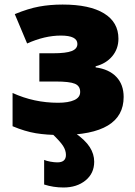

<svg xmlns="http://www.w3.org/2000/svg" viewBox="-20 -583 594 843"><path d="M212.9 -349.1Q270 -349.1 294.9 -358.9Q319.8 -368.7 319.8 -390.1Q319.8 -426.8 247.1 -426.8Q176.3 -426.8 99.1 -392.1L44.9 -521Q104 -545.4 152.1 -554.2Q200.2 -563 254.9 -563Q373.5 -563 436.8 -524.2Q500 -485.4 500 -413.1Q500 -368.7 472.9 -336.2Q445.8 -303.7 399.9 -292V-287.1Q458.5 -279.3 490.7 -245.6Q522.9 -211.9 522.9 -157.2Q522.9 9.8 246.1 9.8Q185.1 9.8 137.5 2Q89.8 -5.9 35.2 -28.8V-174.8Q129.4 -131.8 234.9 -131.8Q280.3 -131.8 306.2 -143.6Q332 -155.3 332 -179.2Q332 -205.6 308.8 -215.3Q285.6 -225.1 225.1 -225.1H152.8V-349.1ZM269.5 97.2Q269.5 77.1 256.6 57.1Q243.7 37.1 204.6 0H308.6Q354.5 32.2 374 62.7Q393.6 93.3 393.6 127Q393.6 178.2 355.5 209.2Q317.4 240.2 258.8 240.2Q214.4 240.2 173.8 227.1V119.1Q183.6 123.5 200.9 126.7Q218.3 129.9 231.9 129.9Q269.5 129.9 269.5 97.2Z"/></svg>

Font: Open Sans ExtBd
Style: Bold
Weight: 800
Foundry: Ascender Corporation
Version: Version 1.10